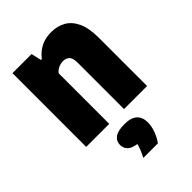

<svg xmlns="http://www.w3.org/2000/svg" viewBox="-236 -658 1010 1010"><g transform="rotate(-45 269.0 -152.5)"><path d="M43.5 0V-548.5H186L198.5 -492H205.5Q255.5 -557.5 340 -557.5Q384 -557.5 419.5 -538.2Q455 -519 475.8 -475.2Q496.5 -431.5 496.5 -358.5V0H325V-345.5Q325 -380 311.5 -392.8Q298 -405.5 276.5 -405.5Q259.5 -405.5 242.5 -398Q225.5 -390.5 215 -376V0ZM215 253.5Q238.5 208.5 244.5 179.5Q209 175 192.8 159Q176.5 143 176.5 118.5Q176.5 90.5 198.8 74Q221 57.5 270 57.5Q319.5 57.5 342 78.8Q364.5 100 364.5 138.5Q364.5 167 352.5 199Q340.5 231 323.5 253.5Z"/></g></svg>

Font: Encode Sans Cnd XBd
Style: Regular
Weight: 800
Width: 3
Designer: Multiple Designers
Foundry: Impallari Type
Version: Version 3.002; ttfautohint (v1.8.3) -l 8 -r 50 -G 200 -x 14 